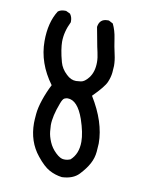

<svg xmlns="http://www.w3.org/2000/svg" viewBox="-83 -793 665 850"><g transform="rotate(10 250.0 -368.0)"><path d="M254 -4Q223 -8 196.5 -22.5Q170 -37 139 -76Q91 -135 91 -219Q91 -231 93.5 -259.5Q96 -288 108.5 -325Q121 -362 139 -397Q74 -485 74 -584Q74 -668 109 -723Q121 -732 138 -732H145L164 -723Q174 -709 174 -692V-686Q151 -639 151 -594Q151 -580 154.5 -557Q158 -534 166 -505Q174 -476 198 -454Q218 -434 242 -434Q247 -434 263.5 -436Q280 -438 298 -461Q319 -488 319 -532Q319 -552 313.5 -575.5Q308 -599 303 -627.5Q298 -656 292 -686Q297 -723 333 -723H339L358 -713Q372 -684 377 -649Q382 -614 390 -579Q396 -553 396 -529Q396 -520 394 -499Q392 -478 382 -454.5Q372 -431 323 -382Q389 -275 389 -179Q389 -170 386.5 -141.5Q384 -113 370 -87Q356 -61 330 -33.5Q304 -6 254 -4ZM257 -83Q265 -83 278 -88Q312 -118 312 -173Q312 -213 292 -272Q264 -352 219 -352Q213 -352 205 -348.5Q197 -345 189 -323Q166 -263 166 -222Q166 -214 168 -193.5Q170 -173 180.5 -148Q191 -123 212 -103Q233 -83 249 -83Z"/></g></svg>

Font: Xiaolai Mono SC
Style: Regular
Weight: 400
Monospace: yes
Designer: LXGW / Nozomi Seto
Version: Version 3.113;September 30, 2024